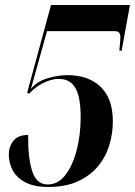

<svg xmlns="http://www.w3.org/2000/svg" viewBox="-20 -734 537 764"><path d="M172 10Q116 10 81 -8.5Q46 -27 30.5 -56.5Q15 -86 15 -119Q15 -151 33.5 -174Q52 -197 92 -197Q91 -106 108 -53Q125 0 170 0Q211 0 240 -37.5Q269 -75 285 -136Q301 -197 301 -268Q301 -348 280 -384Q259 -420 214 -420Q184 -420 151.5 -403.5Q119 -387 96 -361L88 -365L183 -714H497L464 -532H455Q456 -548 457.5 -563Q459 -578 459 -585Q459 -597 454.5 -603.5Q450 -610 437 -610H167L103 -380Q125 -409 167.5 -422Q210 -435 248 -435Q332 -435 380.5 -388.5Q429 -342 429 -251Q429 -203 415 -156.5Q401 -110 370 -72.5Q339 -35 290 -12.5Q241 10 172 10Z"/></svg>

Font: Noto Serif Display ExtraCondensed
Style: Bold Italic
Weight: 700
Width: 2
Italic angle: -12°
Designer: Monotype Design Team
Foundry: Monotype Imaging Inc.
Version: Version 2.009